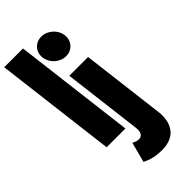

<svg xmlns="http://www.w3.org/2000/svg" viewBox="-379 -932 1280 1280"><g transform="rotate(-45 260.5 -292.5)"><path d="M282.1 -830C224.1 -830 182.9 -783 190 -725C197.1 -667 249.9 -620 307.9 -620C365.9 -620 407.1 -667 400 -725C392.9 -783 340.1 -830 282.1 -830ZM230 -513H407L479.7 79C490.9 170 459.8 275 318.8 275C234.8 275 200.2 254 173.8 243L211.3 100C211.3 100 236.1 115 258.1 115C288.1 115 304.4 93 298.5 45ZM69 0H246L140.4 -860H-36.6Z"/></g></svg>

Font: Hussar
Style: BdOpOblOne
Weight: 700
Foundry: Cannot Into Space Fonts
Version: Version 2.00